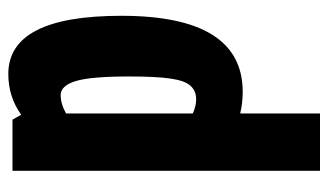

<svg xmlns="http://www.w3.org/2000/svg" viewBox="-184 -596 790 462"><g transform="rotate(90 211.0 -365.0)"><path d="M268 0 256 -21Q213 10 158 10Q18 10 18 -262Q18 -554 201 -554Q228 -554 253 -548V-740H391V0ZM253 -129V-434Q235 -442 219 -442Q199 -442 186.5 -428.5Q174 -415 169 -380Q164 -345 164 -281Q164 -189 175 -152.5Q186 -116 209 -116Q230 -116 253 -129Z"/></g></svg>

Font: Georama Condensed
Style: Bold
Weight: 700
Width: 3
Designer: Jean-Baptiste Levee
Foundry: Production Type
Version: Version 1.000